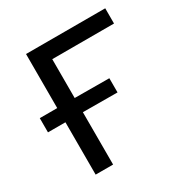

<svg xmlns="http://www.w3.org/2000/svg" viewBox="-163 -838 938 972"><g transform="rotate(-30 306.5 -352.5)"><path d="M120 0V-306H18V-389H120V-705H583V-616H222V-389L424 -388V-305L222 -306V0Z"/></g></svg>

Font: Nunito Sans 7pt Medium
Style: Regular
Weight: 500
Designer: Vernon Adams
Foundry: Vernon Adams
Version: Version 3.101;gftools[0.9.27]